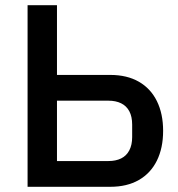

<svg xmlns="http://www.w3.org/2000/svg" viewBox="-20 -718 684 738"><path d="M86 0V-698H199V-430H404Q468 -430 513.5 -404Q559 -378 583 -329.5Q607 -281 607 -215Q607 -149 583 -100.5Q559 -52 513.5 -26Q468 0 404 0ZM199 -99H397Q425 -99 445.5 -109Q466 -119 477 -140Q488 -161 488 -191V-239Q488 -270 477 -290.5Q466 -311 445.5 -321Q425 -331 397 -331H199Z"/></svg>

Font: IBM Plex Sans Medium
Style: Regular
Weight: 500
Designer: Mike Abbink, Paul van der Laan, Pieter van Rosmalen
Foundry: Bold Monday
Version: Version 3.201